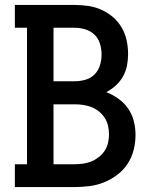

<svg xmlns="http://www.w3.org/2000/svg" viewBox="-20 -755 640 775"><path d="M40 0V-92H89V-643H40V-735H281Q309 -735 336.5 -731Q364 -727 389.5 -715.5Q415 -704 436 -686Q457 -668 471 -644Q485 -620 491 -592.5Q497 -565 497 -537Q497 -513 492.5 -490Q488 -467 476.5 -446.5Q465 -426 447.5 -410Q430 -394 409 -383Q435 -373 458 -356.5Q481 -340 497 -317Q513 -294 520 -266.5Q527 -239 527 -211Q527 -180 519.5 -150Q512 -120 495.5 -94.5Q479 -69 454 -50Q429 -31 401 -19.5Q373 -8 342.5 -4Q312 0 281 0ZM196 -427H281Q303 -427 324.5 -433Q346 -439 361.5 -454.5Q377 -470 383.5 -491.5Q390 -513 390 -535Q390 -557 383.5 -578.5Q377 -600 361.5 -615Q346 -630 324.5 -636.5Q303 -643 281 -643H196ZM196 -92H281Q298 -92 315.5 -94.5Q333 -97 349 -103.5Q365 -110 379 -121Q393 -132 402.5 -146.5Q412 -161 416 -178Q420 -195 420 -213Q420 -230 416 -247.5Q412 -265 402.5 -279.5Q393 -294 379.5 -305Q366 -316 349.5 -322.5Q333 -329 315.5 -331.5Q298 -334 281 -334H196Z"/></svg>

Font: Iosevka Etoile Semibold
Style: Regular
Weight: 600
Designer: Belleve Invis
Foundry: Belleve Invis
Version: Version 22.1.2; ttfautohint (v1.8.4)